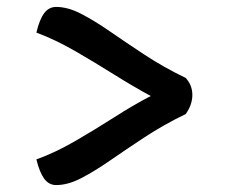

<svg xmlns="http://www.w3.org/2000/svg" viewBox="-20 -645 660 554"><path d="M516 -420Q535 -399 535 -371Q535 -343 516 -316Q452 -285 398 -249.5Q344 -214 298.5 -182.5Q253 -151 214.5 -131Q176 -111 142 -111Q121 -111 107.5 -129.5Q94 -148 85 -185Q140 -205 197 -238Q254 -271 309.5 -306.5Q365 -342 415 -368Q365 -395 310 -429.5Q255 -464 198 -497Q141 -530 85 -551Q94 -589 107.5 -607Q121 -625 142 -625Q176 -625 214.5 -605Q253 -585 298.5 -553.5Q344 -522 398 -486.5Q452 -451 516 -420Z"/></svg>

Font: Merienda
Style: Regular
Weight: 400
Designer: Eduardo Rodriguez Tunni
Foundry: Eduardo Rodriguez Tunni
Version: Version 2.001